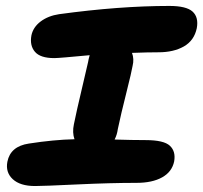

<svg xmlns="http://www.w3.org/2000/svg" viewBox="-20 -665 685 647"><path d="M98.1 -38.1Q47.9 -38.1 22.9 -61.3Q-2 -84.5 4.9 -120.1Q15.1 -171.9 77.1 -181.2Q161.6 -194.3 231 -195.8Q223.1 -218.3 229 -246.1Q237.8 -290 255.6 -364.7Q273.4 -439.5 276.9 -456.1Q277.8 -463.4 282.2 -479Q178.7 -469.2 163.1 -469.2Q115.7 -469.2 97.7 -490.5Q79.6 -511.7 85.9 -545.9Q91.8 -573.7 117.2 -592.8Q142.6 -611.8 179.2 -617.2Q382.3 -645 550.8 -645Q607.9 -645 628.9 -626Q649.9 -606.9 643.1 -569.8Q634.3 -528.3 599.6 -508.5Q564.9 -488.8 514.2 -488.8Q478.5 -488.8 424.8 -486.8Q432.6 -466.3 426.8 -442.9Q423.8 -424.3 405.8 -352.5Q387.7 -280.8 377 -230Q374.5 -210.9 366.2 -194.8Q427.7 -192.9 470.2 -192.9Q532.2 -192.9 552.5 -173.8Q572.8 -154.8 566.9 -121.1Q559.6 -85.9 526.4 -67.4Q493.2 -48.8 439.9 -48.8Q353 -48.8 240 -43.5Q127 -38.1 98.1 -38.1Z"/></svg>

Font: Shantell Sans Irregular
Style: Bold Italic
Weight: 700
Italic angle: -11.31°
Designer: Stephen Nixon, Anya Danilova, Shantell Martin
Foundry: Arrow Type
Version: Version 1.006;[9816181b4]